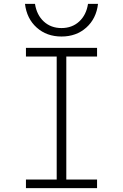

<svg xmlns="http://www.w3.org/2000/svg" viewBox="-20 -979 640 999"><path d="M115 0V-45H275V-685H115V-730H485V-685H325V-45H485V0ZM300 -789Q223 -789 171 -835.5Q119 -882 110 -959H162Q171 -901 208 -867Q245 -833 300 -833Q355 -833 392 -867Q429 -901 438 -959H490Q481 -882 429 -835.5Q377 -789 300 -789Z"/></svg>

Font: M PLUS Code Latin Expanded Light
Style: Regular
Weight: 300
Width: 7
Designer: Coji Morishita
Foundry: UNDERFOREST DESIGN
Version: Version 1.002; ttfautohint (v1.8.3)